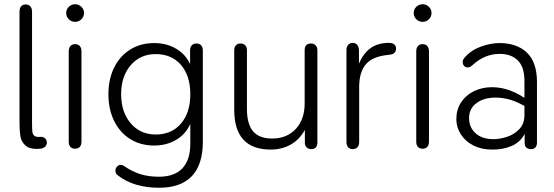

<svg xmlns="http://www.w3.org/2000/svg" viewBox="-20 -697 2612 905"><path d="M168 4 154 5Q116 5 98 -13Q80 -31 76 -55Q72 -79 72 -117V-642Q72 -658 79.5 -667Q87 -676 101 -676Q115 -676 123 -667Q131 -658 131 -642V-119Q131 -88 132.5 -76Q134 -64 142 -57Q150 -50 170 -52Q183 -53 191.5 -45.5Q200 -38 201 -26Q201 -13 192 -5Q183 3 168 4Z M304 -29V-455Q304 -471 312 -480Q320 -489 334 -489Q348 -489 356 -480Q364 -471 364 -455V-29Q364 -13 356 -4.5Q348 4 334 4Q320 4 312 -4.5Q304 -13 304 -29ZM292 -636Q292 -653 304.5 -665Q317 -677 334 -677Q351 -677 363.5 -665Q376 -653 376 -636Q376 -618 363.5 -606Q351 -594 334 -594Q317 -594 304.5 -606Q292 -618 292 -636Z M536 130Q524 122 524 108Q524 97 531.5 88.5Q539 80 549 80Q557 80 562 84Q605 113 643.5 124.5Q682 136 729 136Q802 136 839.5 96.5Q877 57 877 -19V-113Q856 -65 810.5 -38Q765 -11 707 -11Q642 -11 593 -42Q544 -73 517.5 -128Q491 -183 491 -253Q491 -323 517.5 -377.5Q544 -432 593 -463Q642 -494 707 -494Q765 -494 810 -467.5Q855 -441 876 -395V-460Q876 -475 884 -483.5Q892 -492 906 -492Q920 -492 928 -483.5Q936 -475 936 -460V-28Q936 79 884 133.5Q832 188 730 188Q611 188 536 130ZM877 -253Q877 -340 833 -391Q789 -442 714 -442Q641 -442 596 -389.5Q551 -337 551 -253Q551 -169 596 -116Q641 -63 714 -63Q789 -63 833 -114.5Q877 -166 877 -253Z M1084 -180V-460Q1084 -475 1092 -483.5Q1100 -492 1114 -492Q1128 -492 1136 -483.5Q1144 -475 1144 -460V-183Q1144 -112 1173 -78Q1202 -44 1263 -44Q1332 -44 1374 -89Q1416 -134 1416 -209V-460Q1416 -492 1446 -492Q1459 -492 1467.5 -483.5Q1476 -475 1476 -460V-25Q1476 -10 1468.5 -2Q1461 6 1448 6Q1434 6 1425.5 -2Q1417 -10 1417 -25V-85Q1393 -40 1351 -16Q1309 8 1256 8Q1084 8 1084 -180Z M1613 -27V-462Q1613 -477 1621.5 -486Q1630 -495 1642 -495Q1656 -495 1664 -485Q1672 -475 1672 -459V-397Q1691 -443 1724.5 -468.5Q1758 -494 1811 -495Q1847 -495 1847 -467Q1847 -457 1840 -449Q1833 -441 1821 -440L1808 -438Q1736 -431 1704.5 -394Q1673 -357 1673 -287V-27Q1673 -12 1665 -3Q1657 6 1642 6Q1629 6 1621 -3Q1613 -12 1613 -27Z M1942 -29V-455Q1942 -471 1950 -480Q1958 -489 1972 -489Q1986 -489 1994 -480Q2002 -471 2002 -455V-29Q2002 -13 1994 -4.5Q1986 4 1972 4Q1958 4 1950 -4.5Q1942 -13 1942 -29ZM1930 -636Q1930 -653 1942.5 -665Q1955 -677 1972 -677Q1989 -677 2001.5 -665Q2014 -653 2014 -636Q2014 -618 2001.5 -606Q1989 -594 1972 -594Q1955 -594 1942.5 -606Q1930 -618 1930 -636Z M2131 -136Q2131 -180 2153 -214Q2175 -248 2213.5 -267Q2252 -286 2299 -286Q2373 -286 2445 -240L2452 -236V-315Q2452 -381 2421 -412Q2390 -443 2335 -443Q2264 -443 2206 -389Q2195 -379 2184 -379Q2174 -379 2167.5 -386.5Q2161 -394 2161 -404Q2161 -417 2172 -428Q2203 -462 2248.5 -478Q2294 -494 2334 -494Q2417 -494 2464 -448.5Q2511 -403 2511 -311V-24Q2511 -10 2503.5 -2Q2496 6 2483 6Q2469 6 2461 -1.5Q2453 -9 2453 -23V-66Q2433 -27 2391.5 -9Q2350 9 2298 8Q2249 8 2211 -11.5Q2173 -31 2152 -64Q2131 -97 2131 -136ZM2306 -41Q2334 -41 2368 -51.5Q2402 -62 2427 -87.5Q2452 -113 2452 -155V-198L2436 -206Q2377 -237 2315 -237Q2261 -237 2226 -211Q2191 -185 2191 -141Q2191 -96 2222 -68.5Q2253 -41 2306 -41Z"/></svg>

Font: SN Pro Light
Style: Regular
Weight: 300
Designer: Tobias Whetton
Foundry: Supernotes
Version: Version 1.002